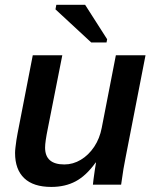

<svg xmlns="http://www.w3.org/2000/svg" viewBox="-20 -754 633 784"><path d="M370.6 -90.3Q332 -36.6 289.1 -13.7Q246.1 9.3 189.5 9.3Q116.2 9.3 78.9 -26.4Q41.5 -62 41.5 -129.4Q41.5 -138.7 43.2 -152.8Q44.9 -167 47.1 -182.6Q49.3 -198.2 51.8 -209.5L113.8 -528.3H234.4L175.3 -229.5Q164.1 -174.8 164.1 -151.4Q164.1 -82.5 242.7 -82.5Q278.3 -82.5 310.1 -101.6Q341.8 -120.6 364.5 -154.5Q387.2 -188.5 395.5 -232.4L453.1 -528.3H574.2L493.2 -112.8Q488.8 -92.3 484.1 -64Q479.5 -35.6 474.6 0H359.4Q359.4 -3.4 361.8 -21.5Q364.3 -39.6 367.2 -60.1Q370.1 -80.6 372.1 -90.3ZM417.5 -593.8 415 -580.6H352.5L206.5 -715.8L210 -734.4H327.6Z"/></svg>

Font: Arimo SemiBold
Style: Italic
Weight: 600
Italic angle: -12°
Version: Version 1.33